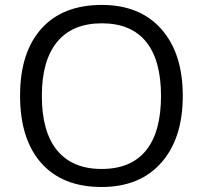

<svg xmlns="http://www.w3.org/2000/svg" viewBox="-20 -745 819 775"><path d="M717.8 -357.9Q717.8 -186.5 631.1 -88.4Q544.4 9.8 390.1 9.8Q232.4 9.8 146.7 -86.7Q61 -183.1 61 -358.9Q61 -533.2 147 -629.2Q232.9 -725.1 391.1 -725.1Q544.9 -725.1 631.3 -627.4Q717.8 -529.8 717.8 -357.9ZM148.9 -357.9Q148.9 -212.9 210.7 -137.9Q272.5 -63 390.1 -63Q508.8 -63 569.3 -137.7Q629.9 -212.4 629.9 -357.9Q629.9 -502 569.6 -576.4Q509.3 -650.9 391.1 -650.9Q272.5 -650.9 210.7 -575.9Q148.9 -501 148.9 -357.9Z"/></svg>

Font: f05544669
Style: Regular
Weight: 400
Foundry: Ascender Corporation
Version: Version 1.10